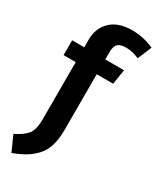

<svg xmlns="http://www.w3.org/2000/svg" viewBox="-254 -831 931 1124"><g transform="rotate(30 211.0 -269.0)"><path d="M307 -651Q267 -651 251 -634.5Q235 -618 235 -579V-530H362L346 -430H235V-53Q235 8 221.5 53Q208 98 179 129Q150 160 116.5 180Q83 200 33 219L-13 116Q44 89 68.5 57.5Q93 26 93 -44V-430H11V-530H93V-583Q93 -660 143.5 -708.5Q194 -757 287 -757Q364 -757 435 -725L396 -631Q351 -651 307 -651Z"/></g></svg>

Font: Fira Sans SemiBold
Style: Regular
Weight: 600
Designer: bBox Type GmbH & Carrois Corporate GbR & Edenspiekermann AG
Foundry: bBox Type GmbH & Carrois Corporate GbR & Edenspiekermann AG
Version: Version 4.301;PS 004.301;hotconv 1.0.88;makeotf.lib2.5.64775